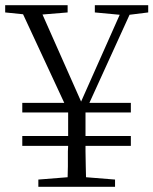

<svg xmlns="http://www.w3.org/2000/svg" viewBox="-25 -721 592 741"><path d="M61 -158V-196H238V-287H61V-324H223L64 -666L-5 -673V-701H236V-673L139 -665L288 -329L437 -664L341 -673V-701H547V-673L475 -664L320 -324H480V-287H305V-196H480V-158H305V-137Q305 -111 306 -79Q306 -60 307 -37L419 -28V0H123V-28L236 -37Q237 -60 237 -79Q237 -111 237 -137Q238 -147 238 -158Z"/></svg>

Font: Early Summer Mincho Light
Style: Regular
Weight: 300
Designer: GuiWonder
Version: Version 1.002